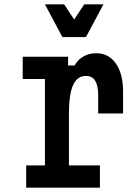

<svg xmlns="http://www.w3.org/2000/svg" viewBox="-20 -860 640 880"><path d="M84 -600H292V-560H322Q336 -586 362 -601Q388 -616 421 -616Q478 -616 511 -569Q544 -522 544 -440V-340H430V-424Q430 -512 374 -512Q334 -512 315 -470Q296 -428 296 -340V-102H438V0H100V-102H186V-498H84ZM454 -840 374 -690H266L186 -840H274L347 -730H293L366 -840Z"/></svg>

Font: Martian Mono Condensed
Style: Regular
Weight: 400
Width: 3
Designer: Roman Shamin
Foundry: Evil Martians
Version: Version 1.000